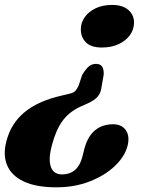

<svg xmlns="http://www.w3.org/2000/svg" viewBox="-33 -588 625 798"><path d="M389 -226.5 398 -278Q399 -299.5 391.5 -311Q384 -322.5 366 -322.5Q349 -322.5 336.5 -312.2Q324 -302 308.5 -276.5L294 -233Q288.5 -220 280.8 -211Q273 -202 253.5 -198L224.5 -191Q126.5 -169 69.2 -121.8Q12 -74.5 -6.5 -0.5Q-21.5 56 -3.2 99.2Q15 142.5 66.2 166.5Q117.5 190.5 201.5 190.5Q277.5 190.5 340 166Q402.5 141.5 443.5 102.8Q484.5 64 496.5 20.5Q507.5 -20 490.8 -45.8Q474 -71.5 437 -71.5Q393 -71.5 363.2 -47.5Q333.5 -23.5 319.5 24L308.5 66.5Q299 101.5 277.8 119.2Q256.5 137 224.5 137Q202.5 137 189.5 124Q176.5 111 174 84.2Q171.5 57.5 182.5 16.5Q199 -46.5 225.5 -83.8Q252 -121 298.5 -143.5L332 -158.5Q361 -171.5 374 -187.8Q387 -204 389 -226.5ZM433 -567.5Q477.5 -567.5 501.2 -546Q525 -524.5 524 -492Q523.5 -465 507 -442Q490.5 -419 460.5 -404.8Q430.5 -390.5 390 -390.5Q344.5 -390.5 323.2 -412.8Q302 -435 303 -469Q303.5 -495 319.8 -517.5Q336 -540 364.8 -553.8Q393.5 -567.5 433 -567.5Z"/></svg>

Font: Fraunces
Style: Bold Italic
Weight: 700
Italic angle: -16°
Version: Version 1.000;[b76b70a41]